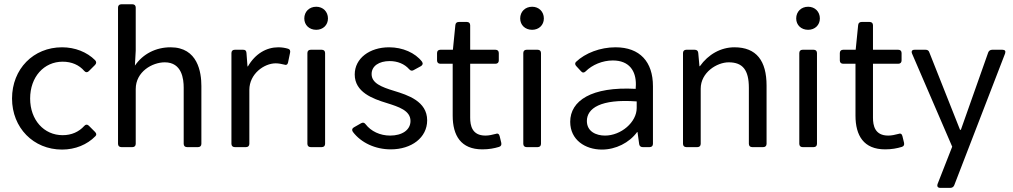

<svg xmlns="http://www.w3.org/2000/svg" viewBox="-20 -698 4808 911"><path d="M274.4 11.7C336.9 11.7 393.6 -11.7 432.6 -51.8C438.5 -57.6 438.5 -64.5 430.7 -72.3L401.4 -101.6C394.5 -108.4 386.7 -108.4 379.9 -100.6C354.5 -72.3 319.3 -56.6 277.3 -56.6C188.5 -56.6 123 -128.9 123 -230.5C123 -333 188.5 -405.3 277.3 -405.3C320.3 -405.3 355.5 -389.6 379.9 -361.3C386.7 -353.5 394.5 -353.5 401.4 -360.4L430.7 -389.6C437.5 -396.5 438.5 -404.3 431.6 -412.1C392.6 -451.2 335.9 -473.6 274.4 -473.6C138.7 -473.6 37.1 -371.1 37.1 -230.5C37.1 -91.8 138.7 11.7 274.4 11.7Z M789.1 -473.6C719.7 -473.6 658.2 -442.4 620.1 -386.7L624 -458V-662.1C624 -671.9 618.2 -677.7 608.4 -677.7H555.7C545.9 -677.7 540 -671.9 540 -662.1V-15.6C540 -5.9 545.9 0 555.7 0H608.4C618.2 0 624 -5.9 624 -15.6V-275.4C624 -358.4 703.1 -402.3 761.7 -402.3C843.8 -402.3 851.6 -322.3 851.6 -282.2V-15.6C851.6 -5.9 857.4 0 867.2 0H919.9C929.7 0 935.5 -5.9 935.5 -15.6V-290C935.5 -354.5 918.9 -473.6 789.1 -473.6Z M1300.8 -473.6C1244.1 -473.6 1191.4 -443.4 1156.2 -382.8H1154.3L1149.4 -447.3C1148.4 -458 1143.6 -461.9 1133.8 -461.9H1093.8C1084 -461.9 1078.1 -456.1 1078.1 -446.3V-15.6C1078.1 -5.9 1084 0 1093.8 0H1147.5C1157.2 0 1163.1 -5.9 1163.1 -15.6V-271.5C1163.1 -347.7 1233.4 -397.5 1288.1 -397.5C1301.8 -397.5 1316.4 -394.5 1328.1 -391.6C1337.9 -387.7 1344.7 -391.6 1346.7 -401.4L1356.4 -448.2C1358.4 -457 1355.5 -464.8 1346.7 -466.8C1334 -470.7 1317.4 -473.6 1300.8 -473.6Z M1480.5 -556.6C1512.7 -556.6 1536.1 -579.1 1536.1 -610.4C1536.1 -642.6 1512.7 -666 1480.5 -666C1447.3 -666 1423.8 -642.6 1423.8 -610.4C1423.8 -579.1 1447.3 -556.6 1480.5 -556.6ZM1438.5 -446.3V-15.6C1438.5 -5.9 1444.3 0 1454.1 0H1506.8C1516.6 0 1522.5 -5.9 1522.5 -15.6V-446.3C1522.5 -456.1 1516.6 -461.9 1506.8 -461.9H1454.1C1444.3 -461.9 1438.5 -456.1 1438.5 -446.3Z M1834 10.7C1932.6 10.7 2006.8 -44.9 2006.8 -127C2006.8 -217.8 1914.1 -247.1 1850.6 -266.6C1789.1 -285.2 1743.2 -303.7 1743.2 -346.7C1743.2 -384.8 1778.3 -408.2 1829.1 -408.2C1866.2 -408.2 1899.4 -394.5 1920.9 -370.1C1927.7 -362.3 1934.6 -360.4 1942.4 -365.2L1976.6 -383.8C1985.4 -388.7 1988.3 -396.5 1982.4 -405.3C1950.2 -447.3 1890.6 -473.6 1826.2 -473.6C1733.4 -473.6 1663.1 -420.9 1663.1 -344.7C1663.1 -260.7 1748 -229.5 1815.4 -209C1871.1 -191.4 1927.7 -173.8 1927.7 -124C1927.7 -81.1 1887.7 -54.7 1831.1 -54.7C1783.2 -54.7 1740.2 -75.2 1714.8 -108.4C1709 -116.2 1702.1 -118.2 1693.4 -113.3L1659.2 -93.8C1650.4 -88.9 1648.4 -81.1 1654.3 -72.3C1693.4 -20.5 1760.7 10.7 1834 10.7Z M2331.1 -62.5C2316.4 -58.6 2299.8 -54.7 2283.2 -54.7C2219.7 -54.7 2210.9 -102.5 2210.9 -139.6V-395.5H2331.1C2340.8 -395.5 2346.7 -401.4 2346.7 -411.1V-446.3C2346.7 -456.1 2340.8 -461.9 2331.1 -461.9H2210.9V-578.1C2210.9 -587.9 2205.1 -593.8 2195.3 -593.8H2157.2C2147.5 -593.8 2141.6 -588.9 2140.6 -579.1L2128.9 -461.9H2069.3C2059.6 -461.9 2053.7 -456.1 2053.7 -446.3V-411.1C2053.7 -401.4 2059.6 -395.5 2069.3 -395.5H2127.9V-149.4C2127.9 -54.7 2167 10.7 2268.6 10.7C2299.8 10.7 2325.2 5.9 2347.7 -1C2357.4 -3.9 2360.4 -10.7 2358.4 -20.5L2350.6 -52.7C2347.7 -63.5 2340.8 -66.4 2331.1 -62.5Z M2504.9 -556.6C2537.1 -556.6 2560.5 -579.1 2560.5 -610.4C2560.5 -642.6 2537.1 -666 2504.9 -666C2471.7 -666 2448.2 -642.6 2448.2 -610.4C2448.2 -579.1 2471.7 -556.6 2504.9 -556.6ZM2462.9 -446.3V-15.6C2462.9 -5.9 2468.8 0 2478.5 0H2531.2C2541 0 2546.9 -5.9 2546.9 -15.6V-446.3C2546.9 -456.1 2541 -461.9 2531.2 -461.9H2478.5C2468.8 -461.9 2462.9 -456.1 2462.9 -446.3Z M2900.4 -473.6C2828.1 -473.6 2756.8 -446.3 2712.9 -404.3C2707 -398.4 2708 -390.6 2714.8 -383.8L2737.3 -359.4C2744.1 -351.6 2752 -352.5 2758.8 -359.4C2790 -390.6 2838.9 -411.1 2887.7 -411.1C2965.8 -411.1 2998 -361.3 2997.1 -295.9L2996.1 -276.4C2786.1 -288.1 2685.5 -219.7 2685.5 -120.1C2685.5 -34.2 2756.8 11.7 2835.9 11.7C2901.4 11.7 2965.8 -20.5 3002.9 -71.3H3004.9L3012.7 -14.6C3013.7 -5.9 3019.5 0 3029.3 0H3062.5C3072.3 0 3078.1 -5.9 3078.1 -15.6V-289.1C3078.1 -404.3 3016.6 -473.6 2900.4 -473.6ZM2850.6 -54.7C2809.6 -54.7 2764.6 -73.2 2764.6 -124C2764.6 -183.6 2829.1 -229.5 3001 -216.8V-185.5C3001 -118.2 2926.8 -54.7 2850.6 -54.7Z M3464.8 -473.6C3400.4 -473.6 3340.8 -440.4 3300.8 -383.8H3298.8L3293 -447.3C3292 -457 3286.1 -461.9 3276.4 -461.9H3236.3C3226.6 -461.9 3220.7 -456.1 3220.7 -446.3V-15.6C3220.7 -5.9 3226.6 0 3236.3 0H3289.1C3298.8 0 3304.7 -5.9 3304.7 -15.6V-277.3C3304.7 -354.5 3381.8 -402.3 3437.5 -402.3C3503.9 -402.3 3533.2 -366.2 3533.2 -281.2V-15.6C3533.2 -5.9 3539.1 0 3548.8 0H3601.6C3611.3 0 3617.2 -5.9 3617.2 -15.6V-292C3617.2 -409.2 3569.3 -473.6 3464.8 -473.6Z M3814.5 -556.6C3846.7 -556.6 3870.1 -579.1 3870.1 -610.4C3870.1 -642.6 3846.7 -666 3814.5 -666C3781.2 -666 3757.8 -642.6 3757.8 -610.4C3757.8 -579.1 3781.2 -556.6 3814.5 -556.6ZM3772.5 -446.3V-15.6C3772.5 -5.9 3778.3 0 3788.1 0H3840.8C3850.6 0 3856.4 -5.9 3856.4 -15.6V-446.3C3856.4 -456.1 3850.6 -461.9 3840.8 -461.9H3788.1C3778.3 -461.9 3772.5 -456.1 3772.5 -446.3Z M4242.2 -62.5C4227.5 -58.6 4210.9 -54.7 4194.3 -54.7C4130.9 -54.7 4122.1 -102.5 4122.1 -139.6V-395.5H4242.2C4252 -395.5 4257.8 -401.4 4257.8 -411.1V-446.3C4257.8 -456.1 4252 -461.9 4242.2 -461.9H4122.1V-578.1C4122.1 -587.9 4116.2 -593.8 4106.4 -593.8H4068.4C4058.6 -593.8 4052.7 -588.9 4051.8 -579.1L4040 -461.9H3980.5C3970.7 -461.9 3964.8 -456.1 3964.8 -446.3V-411.1C3964.8 -401.4 3970.7 -395.5 3980.5 -395.5H4039.1V-149.4C4039.1 -54.7 4078.1 10.7 4179.7 10.7C4210.9 10.7 4236.3 5.9 4258.8 -1C4268.6 -3.9 4271.5 -10.7 4269.5 -20.5L4261.7 -52.7C4258.8 -63.5 4252 -66.4 4242.2 -62.5Z M4441.4 193.4H4489.3C4498 193.4 4504.9 188.5 4507.8 180.7L4749 -444.3C4752.9 -456.1 4748 -461.9 4736.3 -461.9H4687.5C4678.7 -461.9 4671.9 -457 4668.9 -449.2L4539.1 -82H4535.2L4389.6 -449.2C4386.7 -458 4380.9 -461.9 4372.1 -461.9H4319.3C4307.6 -461.9 4302.7 -455.1 4307.6 -443.4L4498 -2L4428.7 174.8C4424.8 186.5 4429.7 193.4 4441.4 193.4Z"/></svg>

Font: Ed Sans Neue
Style: Regular
Weight: 400
Designer: Stephen Hutchings
Version: Version 1.004;PS 001.004;hotconv 1.0.88;makeotf.lib2.5.64775